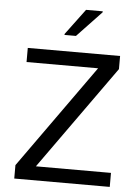

<svg xmlns="http://www.w3.org/2000/svg" viewBox="-60 -959 727 1006"><g transform="rotate(5 303.0 -456.5)"><path d="M53.5 0V-70.6L440.8 -613.8H64.5V-688H550V-619L160.9 -73.7H555.8V0ZM250.2 -772.6V-777.6L351.3 -913.3H439.1V-908.3L310.4 -772.6Z"/></g></svg>

Font: Saira Thin
Style: Regular
Weight: 100
Designer: Hector Gatti with collaboration of the Omnibus-Type team
Foundry: Omnibus-Type
Version: Version 1.101